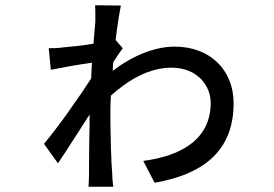

<svg xmlns="http://www.w3.org/2000/svg" viewBox="-20 -668 1040 729"><path d="M406 -10C405 -25 404 -40 403 -55V-65C402 -79 402 -93 401 -106V-116C400 -160 399 -203 399 -241C399 -261 400 -283 401 -305C469 -366 547 -411 631 -411C733 -411 780 -339 780 -278C780 -147 681 -78 524 -57L567 26C768 -9 867 -108 867 -276C867 -403 777 -491 643 -491C573 -491 489 -461 408 -399C408 -411 409 -421 410 -432C423 -452 437 -473 446 -485L419 -516C426 -575 434 -623 439 -647L341 -648C342 -640 342 -622 342 -605V-599V-595C342 -593 342 -591 342 -590V-585C341 -568 337 -536 335 -502C291 -495 246 -490 219 -488C198 -485 186 -485 165 -485L173 -403C193 -407 218 -411 242 -416L253 -418C281 -423 309 -427 329 -430C328 -409 327 -388 326 -370C307 -340 278 -297 247 -254L241 -245C206 -196 170 -149 147 -122L200 -48C218 -74 240 -108 262 -143L268 -152C270 -155 272 -158 274 -161L279 -169C293 -191 307 -213 320 -233V-222C320 -216 320 -210 320 -205V-193C319 -137 318 -82 318 -39V-31C318 -30 318 -28 318 -27V-8C318 4 317 27 316 41H410C408 25 406 4 406 -10Z"/></svg>

Font: Glow Sans SC Normal Medium
Style: Regular
Weight: 600
Designer: Ryoko NISHIZUKA (kana, bopomofo & ideographs); Paul D. Hunt (Latin, Greek & Cyrillic); Sandoll Communications, Soo-young
Version: Version 0.93